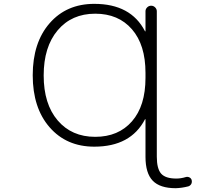

<svg xmlns="http://www.w3.org/2000/svg" viewBox="-20 -784 1040 1011"><path d="M746.1 -374V-400.4Q746.1 -547.9 674.8 -629.9Q603.5 -711.9 481.4 -711.9Q357.4 -711.9 283.7 -624.5Q210 -537.1 210 -386.7Q210 -236.3 283.7 -149.9Q357.4 -63.5 481.4 -63.5Q603.5 -63.5 674.8 -145Q746.1 -226.6 746.1 -374ZM746.1 -154.3Q746.1 -156.2 744.6 -156.7Q743.2 -157.2 743.2 -155.3Q668 -11.7 476.6 -11.7Q330.1 -11.7 241.2 -113.8Q152.3 -215.8 152.3 -387.7Q152.3 -559.6 241.2 -661.6Q330.1 -763.7 476.6 -763.7Q668.9 -763.7 743.2 -620.1Q743.2 -618.2 744.6 -618.7Q746.1 -619.1 746.1 -621.1V-724.6Q746.1 -736.3 754.9 -745.1Q763.7 -753.9 775.9 -753.9Q788.1 -753.9 796.9 -745.1Q805.7 -736.3 805.7 -724.6V41Q805.7 104.5 828.6 130.4Q851.6 156.2 908.2 156.2Q932.6 156.2 958 148.4Q967.8 145.5 977.1 149.9Q986.3 154.3 989.3 164.1Q990.2 168 990.2 171.9Q990.2 178.7 987.3 184.6Q981.4 194.3 971.7 197.3Q937.5 206.1 905.3 207Q822.3 207 784.2 167.5Q746.1 127.9 746.1 42Z"/></svg>

Font: Rounded-X Mgen+ 2m light
Style: Regular
Weight: 200
Designer: [Source Han Sans]
Ryoko NISHIZUKA  (kana & ideographs); Paul D. Hunt (Latin, Greek & Cyrillic); Wenlong ZHANG  (bopomofo
Version: Version 1.059.20150602